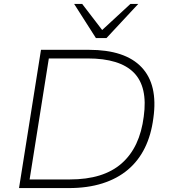

<svg xmlns="http://www.w3.org/2000/svg" viewBox="-20 -959 866 979"><path d="M77 0 189 -705H433Q618 -705 702 -616Q786 -527 762 -357Q751 -271 718.5 -205Q686 -139 632 -93.5Q578 -48 502.5 -24Q427 0 331 0ZM131 -44H335Q422 -44 488 -64.5Q554 -85 600.5 -126Q647 -167 675 -226.5Q703 -286 713 -365Q734 -516 662.5 -588.5Q591 -661 427 -661H229ZM469 -765 358 -939H399L501 -806L645 -939H685L523 -765Z"/></svg>

Font: Nunito Sans 10pt SemiExpanded ExtraLight
Style: Italic
Weight: 250
Width: 6
Italic angle: -9°
Designer: Vernon Adams
Foundry: Vernon Adams
Version: Version 3.101;gftools[0.9.27]